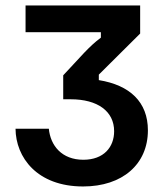

<svg xmlns="http://www.w3.org/2000/svg" viewBox="-20 -670 607 701"><path d="M283.3 10.8C427.5 10.8 520 -70.8 520 -194.2C520 -297.5 454.2 -359.2 340.8 -377.5V-397.5L491.7 -547.5V-650H73.3V-552.5H348.3V-532.5C326.7 -516.7 307.5 -498.3 287.5 -477.5L210.8 -395V-307.5H238.3C335.8 -307.5 396.7 -264.2 396.7 -190.8C396.7 -133.3 359.2 -86.7 284.2 -86.7C205.8 -86.7 164.2 -138.3 158.3 -200H36.7C37.5 -95.8 115 10.8 283.3 10.8Z"/></svg>

Font: Familjen Grotesk SemiBold
Style: Regular
Weight: 600
Designer: Anders Wikstroem, Jonas Baeckman, Matilda Gysing, Kristian Moeller
Foundry: Familjen STHLM AB
Version: Version 2.000